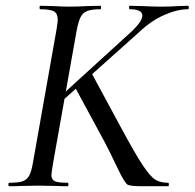

<svg xmlns="http://www.w3.org/2000/svg" viewBox="-20 -645 674 665"><path d="M12 -12Q43 -12 58 -17Q73 -22 81 -36.5Q89 -51 94 -81L176 -544Q180 -570 180 -576Q180 -598 167 -605.5Q154 -613 119 -613Q117 -613 117 -619Q117 -625 119 -625L162 -624Q198 -622 221 -622Q244 -622 284 -624L328 -625Q330 -625 330 -619Q330 -613 328 -613Q298 -613 282.5 -607Q267 -601 259.5 -586.5Q252 -572 246 -542L164 -81Q158 -45 158 -39Q158 -23 169.5 -17.5Q181 -12 215 -12Q217 -12 217 -6Q217 0 215 0Q188 0 174 -1L114 -2L54 -1Q39 0 12 0Q9 0 9 -6Q9 -12 12 -12ZM343 -152 238 -346 296 -394 397 -207Q447 -114 473.5 -74Q500 -34 517.5 -23Q535 -12 562 -12Q565 -12 565 -6Q565 0 562 0H474Q433 0 422.5 -5Q412 -10 386 -65Q360 -120 343 -152ZM473 -591Q473 -613 429 -613Q427 -613 427 -619Q427 -625 429 -625L470 -624Q510 -622 540 -622Q569 -622 599 -624L631 -625Q634 -625 634 -619Q634 -613 631 -613Q594 -613 548.5 -593Q503 -573 460 -532L177 -279L155 -280L438 -538Q473 -572 473 -591Z"/></svg>

Font: Cormorant Garamond Medium
Style: Italic
Weight: 500
Italic angle: -10°
Designer: Christian Thalmann (Catharsis Fonts)
Foundry: Catharsis Fonts
Version: Version 4.000